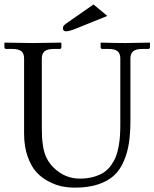

<svg xmlns="http://www.w3.org/2000/svg" viewBox="-20 -840 701 872"><path d="M404.8 -819.8 467.3 -767.6 323.2 -709.5Q293.9 -697.8 280.3 -697.8Q265.6 -697.8 265.6 -712.4Q265.6 -722.7 280.8 -733.4ZM320.8 12.2Q291 12.2 262.2 6.6Q233.4 1 200.9 -15.9Q168.5 -32.7 144.8 -58.8Q121.1 -85 105.2 -130.1Q89.4 -175.3 89.4 -233.9V-574.2Q89.4 -597.7 76.7 -607.7Q64 -617.7 34.7 -617.7H8.3Q0 -617.7 0 -626V-644.5L2 -646.5Q88.9 -644.5 127.9 -644.5L256.8 -646.5L258.8 -644.5V-626Q258.8 -617.7 251 -617.7H224.6Q194.8 -617.7 182.4 -606.9Q169.9 -596.2 169.9 -574.2V-267.1Q169.9 -234.9 170.9 -216.3Q171.9 -197.8 176.5 -170.2Q181.2 -142.6 192.6 -120.4Q204.1 -98.1 223.1 -79.1Q274.4 -28.8 342.3 -28.8Q377.4 -28.8 405.5 -36.9Q433.6 -44.9 452.6 -57.9Q471.7 -70.8 485.6 -90.8Q499.5 -110.8 507.1 -130.9Q514.6 -150.9 519.3 -177.5Q523.9 -204.1 525.1 -226.1Q526.4 -248 526.4 -275.4V-574.2Q526.4 -597.7 513.7 -607.7Q501 -617.7 471.7 -617.7H445.3Q437 -617.7 437 -626V-644.5L439 -646.5Q510.3 -644.5 549.3 -644.5L659.2 -646.5L661.1 -644.5V-626Q661.1 -617.7 653.3 -617.7H627Q597.2 -617.7 584.7 -606.9Q572.3 -596.2 572.3 -574.2V-293Q572.3 -236.3 565.9 -192.6Q559.6 -148.9 542.7 -109.1Q525.9 -69.3 498.3 -43.5Q470.7 -17.6 425.8 -2.7Q380.9 12.2 320.8 12.2Z"/></svg>

Font: Libertinage
Style: f
Weight: 400
Designer: OSP
Foundry: OSP
Version: Version 1.0; 2008; OFL relea